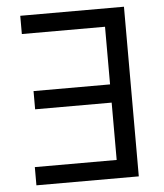

<svg xmlns="http://www.w3.org/2000/svg" viewBox="-52 -773 702 820"><g transform="rotate(-5 299.0 -363.5)"><path d="M509.9 0H71V-78.1H421.9V-323.9H93.8V-402H421.9V-649.1H65.3V-727.3H509.9Z"/></g></svg>

Font: Fast_Sans
Style: Regular
Weight: 400
Designer: Rasmus Andersson
Foundry: rsms
Version: Version 3.018;git-588b23468